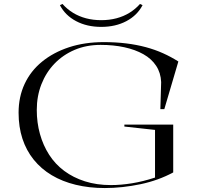

<svg xmlns="http://www.w3.org/2000/svg" viewBox="-20 -936 1002 971"><path d="M609 -296V-306H856V-64Q819 -44 777.5 -29Q736 -14 691 -4.5Q646 5 600 10Q554 15 510 15Q431 15 363 -1.5Q295 -18 241.5 -50Q188 -82 150.5 -128.5Q113 -175 93.5 -234.5Q74 -294 74 -366Q74 -446 104.5 -511.5Q135 -577 192.5 -624Q250 -671 329 -697Q408 -723 505 -723Q565 -723 618 -716.5Q671 -710 717.5 -697.5Q764 -685 805 -666.5Q846 -648 882 -625L811 -384H791L795 -521Q793 -568 769.5 -603.5Q746 -639 705 -662Q664 -685 609 -697Q554 -709 489 -709Q417 -709 358 -684Q299 -659 256 -614.5Q213 -570 189.5 -510Q166 -450 166 -380Q166 -316 182 -258.5Q198 -201 228.5 -153.5Q259 -106 304.5 -72Q350 -38 409.5 -19Q469 0 541 0Q591 0 647 -9Q703 -18 764 -38V-279ZM492 -800Q420 -800 365 -829Q310 -858 283 -910L296 -916Q319 -890 349 -871.5Q379 -853 415 -843.5Q451 -834 492 -834Q533 -834 569 -843.5Q605 -853 635 -871.5Q665 -890 688 -916L701 -910Q674 -858 619 -829Q564 -800 492 -800Z"/></svg>

Font: Kalnia SemiExpanded Light
Style: Regular
Weight: 300
Width: 6
Designer: Frida Medrano
Foundry: Frida Medrano
Version: Version 1.105